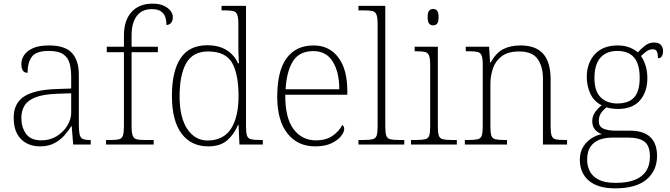

<svg xmlns="http://www.w3.org/2000/svg" viewBox="-20 -792 3670 1052"><path d="M199 10Q158 10 125.5 -7Q93 -24 74 -58.5Q55 -93 55 -147Q55 -226 111.5 -263Q168 -300 287 -304L370 -307V-371Q370 -413 361.5 -444.5Q353 -476 327 -494.5Q301 -513 248 -513Q177 -513 154 -480.5Q131 -448 131 -393Q114 -393 105.5 -405Q97 -417 97 -443Q97 -466 111.5 -489Q126 -512 159.5 -527.5Q193 -543 248 -543Q337 -543 374.5 -501.5Q412 -460 412 -383V-111Q412 -75 416 -56.5Q420 -38 432.5 -31.5Q445 -25 471 -25H477V0H381L373 -100H370Q356 -77 334 -51.5Q312 -26 279 -8Q246 10 199 10ZM207 -23Q254 -23 291 -46Q328 -69 349 -104Q370 -139 370 -174V-281L289 -278Q216 -275 174 -258.5Q132 -242 114.5 -213.5Q97 -185 97 -145Q97 -95 122.5 -59Q148 -23 207 -23Z M561 0V-25H589Q617 -25 632.5 -29Q648 -33 653.5 -49.5Q659 -66 659 -101V-506H565V-536H659V-597Q659 -680 700.5 -726Q742 -772 816 -772Q852 -772 876.5 -761Q901 -750 914 -733Q927 -716 927 -698Q927 -683 922 -673.5Q917 -664 909 -659.5Q901 -655 892 -655Q892 -679 885.5 -698.5Q879 -718 861.5 -730Q844 -742 812 -742Q757 -742 729 -704Q701 -666 701 -599V-536H845V-506H701V-101Q701 -66 707 -49.5Q713 -33 728 -29Q743 -25 771 -25H822V0Z M1121 10Q1027 10 974.5 -60.5Q922 -131 922 -267Q922 -402 969.5 -473Q1017 -544 1115 -544Q1179 -544 1221.5 -517.5Q1264 -491 1284 -445H1289Q1287 -472 1286.5 -499.5Q1286 -527 1286 -548V-659Q1286 -695 1280 -711Q1274 -727 1259 -731Q1244 -735 1216 -735H1194V-760H1328V-97Q1328 -64 1333.5 -48.5Q1339 -33 1355.5 -29Q1372 -25 1406 -25H1420V0H1292L1287 -107H1284Q1262 -55 1224 -22.5Q1186 10 1121 10ZM1120 -22Q1206 -24 1246.5 -88Q1287 -152 1287 -265Q1287 -386 1251.5 -448Q1216 -510 1120 -510Q1037 -510 1000.5 -446Q964 -382 964 -264Q964 -147 1007 -84Q1050 -21 1120 -22Z M1707 10Q1611 10 1555 -60.5Q1499 -131 1499 -262Q1499 -404 1550.5 -473.5Q1602 -543 1698 -543Q1784 -543 1833.5 -477.5Q1883 -412 1883 -294V-273H1543Q1542 -147 1588 -85Q1634 -23 1711 -23Q1767 -23 1802.5 -48Q1838 -73 1855 -107Q1860 -104 1863 -99Q1866 -94 1866 -86Q1866 -68 1848 -45.5Q1830 -23 1795 -6.5Q1760 10 1707 10ZM1839 -303Q1839 -396 1803.5 -454Q1768 -512 1697 -512Q1619 -512 1584.5 -455.5Q1550 -399 1545 -303Z M1944 0V-25H1971Q2004 -25 2021 -29Q2038 -33 2043.5 -48.5Q2049 -64 2049 -98V-659Q2049 -695 2043 -711Q2037 -727 2022 -731Q2007 -735 1979 -735H1944V-760H2091V-98Q2091 -64 2096.5 -48.5Q2102 -33 2118.5 -29Q2135 -25 2169 -25H2195V0Z M2232 0V-25H2259Q2292 -25 2309 -29Q2326 -33 2331.5 -48Q2337 -63 2337 -97V-435Q2337 -471 2331 -487Q2325 -503 2310 -507Q2295 -511 2267 -511H2252V-536H2379V-98Q2379 -64 2384.5 -48.5Q2390 -33 2406.5 -29Q2423 -25 2457 -25H2483V0ZM2353 -653Q2340 -653 2331.5 -662.5Q2323 -672 2323 -698Q2323 -724 2331.5 -733.5Q2340 -743 2353 -743Q2367 -743 2375 -733.5Q2383 -724 2383 -698Q2383 -672 2375 -662.5Q2367 -653 2353 -653Z M2527 0V-25H2547Q2580 -25 2597 -29Q2614 -33 2619.5 -48.5Q2625 -64 2625 -98V-439Q2625 -472 2619 -487.5Q2613 -503 2598 -507Q2583 -511 2555 -511H2532V-536H2660L2665 -450H2669Q2699 -504 2738.5 -523.5Q2778 -543 2832 -543Q2916 -543 2956.5 -497Q2997 -451 2997 -356V-98Q2997 -64 3002.5 -48.5Q3008 -33 3024 -29Q3040 -25 3074 -25H3087V0H2955V-361Q2955 -427 2926 -468.5Q2897 -510 2824 -510Q2763 -510 2728.5 -483.5Q2694 -457 2680.5 -416Q2667 -375 2667 -331V-97Q2667 -63 2672.5 -48Q2678 -33 2694.5 -29Q2711 -25 2744 -25H2758V0Z M3350 240Q3256 240 3206.5 198Q3157 156 3157 83Q3157 42 3175 13Q3193 -16 3220.5 -34Q3248 -52 3278 -57Q3256 -64 3240.5 -81.5Q3225 -99 3225 -129Q3225 -157 3242.5 -180Q3260 -203 3277 -215Q3233 -237 3214 -280Q3195 -323 3195 -370Q3195 -446 3239 -494.5Q3283 -543 3365 -543Q3401 -543 3429 -532Q3457 -521 3475 -505Q3488 -520 3511 -539.5Q3534 -559 3564 -559Q3590 -559 3601.5 -545.5Q3613 -532 3613 -513Q3613 -495 3606.5 -484Q3600 -473 3585 -473Q3585 -498 3579 -510Q3573 -522 3558 -522Q3538 -522 3523.5 -511.5Q3509 -501 3492 -485Q3506 -466 3516.5 -435Q3527 -404 3527 -364Q3527 -289 3486.5 -242Q3446 -195 3365 -195Q3353 -195 3332.5 -197.5Q3312 -200 3304 -204Q3286 -191 3273.5 -173Q3261 -155 3261 -128Q3261 -98 3286.5 -87Q3312 -76 3352 -76H3431Q3506 -76 3543 -41Q3580 -6 3580 62Q3580 143 3522.5 191.5Q3465 240 3350 240ZM3353 210Q3418 210 3459.5 193Q3501 176 3521 144Q3541 112 3541 67Q3541 6 3511 -16Q3481 -38 3425 -38H3333Q3295 -38 3264.5 -26.5Q3234 -15 3215.5 11.5Q3197 38 3197 83Q3197 117 3211.5 146Q3226 175 3260 192.5Q3294 210 3353 210ZM3362 -225Q3401 -225 3428.5 -238.5Q3456 -252 3470.5 -283Q3485 -314 3485 -365Q3485 -417 3471 -449.5Q3457 -482 3429.5 -497.5Q3402 -513 3362 -513Q3325 -513 3296.5 -497.5Q3268 -482 3252.5 -449Q3237 -416 3237 -364Q3237 -292 3271.5 -258.5Q3306 -225 3362 -225Z"/></svg>

Font: Noto Serif Hentaigana ExtraLight
Style: Regular
Weight: 200
Designer: Kazuhiro Yamada
Foundry: nipponia
Version: Version 1.000